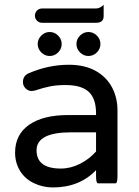

<svg xmlns="http://www.w3.org/2000/svg" viewBox="-20 -783 589 813"><path d="M127.9 -716.8Q127.9 -729.5 136.7 -738.3Q145.5 -747.1 158.2 -747.1H386.7Q403.3 -747.1 418.9 -762.7Q418.9 -747.1 418.9 -714.8Q418.9 -686.5 386.7 -686.5H158.2Q145.5 -686.5 136.7 -695.3Q127.9 -704.1 127.9 -716.8ZM139.6 -596.7Q139.6 -617.2 154.8 -632.3Q169.9 -647.5 190.4 -647.5Q210.9 -647.5 226.1 -632.3Q241.2 -617.2 241.2 -596.7Q241.2 -576.2 226.1 -561Q210.9 -545.9 190.4 -545.9Q169.9 -545.9 154.8 -561Q139.6 -576.2 139.6 -596.7ZM303.7 -596.7Q303.7 -617.2 318.8 -632.3Q334 -647.5 354.5 -647.5Q375 -647.5 390.1 -632.3Q405.3 -617.2 405.3 -596.7Q405.3 -576.2 390.1 -561Q375 -545.9 354.5 -545.9Q334 -545.9 318.8 -561Q303.7 -576.2 303.7 -596.7ZM125 -6.8Q86.9 -24.4 65.4 -58.6Q43.9 -92.8 43.9 -136.7Q43.9 -212.9 103 -254.4Q162.1 -295.9 269.5 -295.9H386.7V-302.7Q386.7 -365.2 356 -394Q325.2 -422.9 256.8 -422.9Q221.7 -422.9 193.4 -417.5Q165 -412.1 127 -399.4L114.3 -397.5Q99.6 -397.5 88.4 -408.7Q77.1 -419.9 77.1 -435.5Q77.1 -462.9 103.5 -473.6Q185.5 -508.8 272.5 -508.8Q339.8 -508.8 387.7 -481.4Q432.6 -455.1 455.1 -411.6Q477.5 -368.2 477.5 -315.4V-39.1Q477.5 -6.8 469.7 -6.8H394.5Q386.7 -6.8 386.7 -39.1V-62.5Q316.4 10.7 204.1 10.7Q162.1 10.7 125 -6.8ZM386.7 -141.6V-222.7H281.2Q134.8 -222.7 134.8 -146.5Q134.8 -69.3 237.3 -69.3Q279.3 -69.3 318.8 -89.4Q358.4 -109.4 386.7 -141.6Z"/></svg>

Font: YuPearl-Regular
Style: Regular
Weight: 400
Designer: Max Yao
Foundry: Max-Everyday
Version: Version 1.011; ttfautohint (v1.8.3)